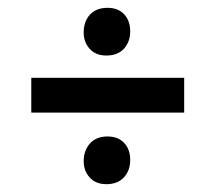

<svg xmlns="http://www.w3.org/2000/svg" viewBox="-20 -545 551 491"><path d="M255 -196Q282 -196 297.5 -179.5Q313 -163 313 -136Q313 -109 297 -91.5Q281 -74 252 -74Q225 -74 209.5 -91Q194 -108 194 -133Q194 -160 210 -178Q226 -196 255 -196ZM255 -525Q282 -525 297.5 -508.5Q313 -492 313 -465Q313 -438 297 -420.5Q281 -403 252 -403Q225 -403 209.5 -420Q194 -437 194 -462Q194 -490 210 -507.5Q226 -525 255 -525ZM60 -257V-346H451V-257Z"/></svg>

Font: Amaranth
Style: Regular
Weight: 400
Designer: Gesine Todt
Foundry: Gesine Todt
Version: Version 1.000